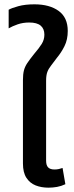

<svg xmlns="http://www.w3.org/2000/svg" viewBox="-20 -857 343 887"><path d="M204 10Q171 10 144.5 -0.5Q118 -11 102 -35.5Q86 -60 86 -102V-487Q86 -514 90.5 -531.5Q95 -549 106 -565.5Q117 -582 137 -607Q161 -635 173 -654.5Q185 -674 185 -697Q185 -724 168 -738.5Q151 -753 115 -753Q86 -753 61.5 -744.5Q37 -736 20 -726V-812Q34 -820 65 -828.5Q96 -837 139 -837Q209 -837 251 -806.5Q293 -776 293 -714Q293 -674 278 -644Q263 -614 243 -590Q227 -568 215.5 -553.5Q204 -539 198.5 -524Q193 -509 193 -484V-115Q193 -93 202.5 -83.5Q212 -74 232 -74Q242 -74 251.5 -76Q261 -78 269 -81L282 -6Q263 3 243.5 6.5Q224 10 204 10Z"/></svg>

Font: Noto Sans Thai Medium
Style: Regular
Weight: 500
Designer: Monotype Design Team
Foundry: Monotype Imaging Inc.
Version: Version 2.001